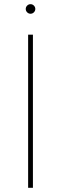

<svg xmlns="http://www.w3.org/2000/svg" viewBox="-20 -892 290 912"><path d="M136.4 -727.3V0H113.6V-727.3ZM125 -826.7Q115.8 -826.7 109 -833.5Q102.3 -840.2 102.3 -849.4Q102.3 -858.7 109 -865.4Q115.8 -872.2 125 -872.2Q134.2 -872.2 141 -865.4Q147.7 -858.7 147.7 -849.4Q147.7 -840.2 141 -833.5Q134.2 -826.7 125 -826.7Z"/></svg>

Font: Inter Thin BETA
Style: Regular
Weight: 100
Designer: Rasmus Andersson
Foundry: rsms
Version: Version 3.011;git-f93a4a705